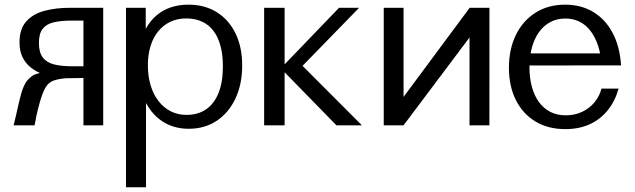

<svg xmlns="http://www.w3.org/2000/svg" viewBox="-20 -532 2696 815"><path d="M334.2 0V-236.2L373.9 -201.6L265 -199.9H232.8Q196.3 -204.9 165.1 -215.9Q134 -226.9 111.1 -245.1Q88.1 -263.3 75.5 -289.7Q62.8 -316.1 62.8 -351.7Q62.8 -409.6 91.8 -441.5Q120.7 -473.4 168.9 -486.1Q217.1 -498.8 274.4 -498.8H418.1V0ZM334.2 -214.3V-488.2L403.7 -444.6H285.7Q239.3 -444.6 208.1 -437.3Q176.9 -430 161.1 -409.6Q145.2 -389.3 145.2 -349.8Q145.2 -309.7 161.4 -288.2Q177.6 -266.7 209 -258.7Q240.4 -250.7 285.7 -250.7H357.6ZM37.8 0Q42.3 -17.1 46.8 -37.2Q51.3 -57.3 55.3 -74.6Q59.3 -91.9 61.2 -100.6Q70.5 -140.7 78.9 -160.8Q87.3 -180.8 95 -189.5Q102.7 -198.2 108.7 -203.2Q121.2 -214.5 132.7 -217.4Q144.3 -220.3 153.4 -223.9L298.1 -201.1Q279.4 -201.6 259.9 -200Q240.4 -198.4 223.4 -194.6Q206.4 -190.8 195.5 -184Q184.8 -177.6 176 -164.9Q167.3 -152.1 159.2 -129.9Q151.1 -107.7 142.1 -72.5Q136.6 -50.5 134.3 -39.3Q132.1 -28.2 130.9 -20.3Q129.7 -12.5 126.7 0Z M514.8 263V-498.8H598.6V-314.4L570.8 -334.3Q591.4 -421.9 644.8 -467Q698.1 -512.2 780.3 -512.2Q849.1 -512.2 900.4 -480.1Q951.7 -448.1 979.8 -390.1Q1008 -332 1008 -254.2Q1008 -174.6 979.5 -114Q951 -53.4 900.2 -19.4Q849.3 14.6 781.5 14.6Q728 14.6 685.7 -7.3Q643.3 -29.3 614.3 -71.1Q585.3 -112.8 571.8 -173L599.8 -193.1V263ZM771.5 -44.3Q820.5 -44.3 855 -68Q889.5 -91.8 907.8 -137.8Q926.1 -183.8 926.1 -250.2Q926.1 -300.1 915.7 -338.1Q905.4 -376.1 885.5 -401.8Q865.6 -427.6 836.6 -440.7Q807.7 -453.8 770.3 -453.8Q733.2 -453.8 703.2 -439.6Q673.3 -425.5 651.8 -399.3Q630.3 -373.1 619 -336.5Q607.7 -300 607.7 -254.8Q607.7 -208.2 619.4 -169.6Q631.1 -130.9 652.9 -102.9Q674.6 -74.9 704.7 -59.6Q734.7 -44.3 771.5 -44.3Z M1101.2 0V-498.8H1188.1V0ZM1241.7 -229.4 1177.9 -248.2 1419 -498.8H1504.2ZM1408.1 0 1169.9 -243.9 1256.9 -259.9 1516.3 0Z M1608.9 0V-498.8H1693V-78.4L1660.6 -76.9L1973.6 -498.8H2057.6L2057.4 0H1973V-404.6L2010.6 -423L1693 0Z M2379.7 16.1Q2306.4 16.1 2252.7 -16.4Q2198.9 -49 2169.6 -107.7Q2140.3 -166.4 2140.3 -244.1Q2140.3 -323.7 2170 -384.1Q2199.8 -444.5 2253.4 -478.3Q2307.1 -512.2 2378.7 -512.2Q2446.9 -512.2 2498.3 -481.1Q2549.8 -450.1 2580.4 -392.5Q2611 -335 2616.3 -254.4H2534.3Q2530.8 -301.9 2518.4 -338.9Q2506 -375.9 2486.1 -401.5Q2466.3 -427 2439.5 -440.2Q2412.6 -453.4 2379.7 -453.4Q2344.6 -453.4 2316.5 -438.6Q2288.4 -423.8 2268.6 -396.6Q2248.8 -369.3 2238.1 -331.2Q2227.4 -293 2227.4 -246.5Q2227.4 -202.5 2237.3 -165Q2247.2 -127.6 2266.7 -100.2Q2286.1 -72.8 2315 -57.6Q2343.9 -42.5 2381.7 -42.5Q2419.6 -42.5 2450.7 -57.1Q2481.8 -71.7 2503.2 -97.3Q2524.6 -123 2533.2 -156H2605.9Q2590.4 -101.5 2559 -63.1Q2527.6 -24.6 2482.4 -4.2Q2437.2 16.1 2379.7 16.1ZM2207.1 -254.1 2195.7 -305.4H2593.9L2595.1 -254.4Z"/></svg>

Font: Russolo 10pt ExtraLight
Style: Regular
Weight: 200
Designer: Micah Stupak-Hahn
Version: Version 1.000